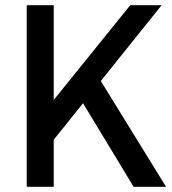

<svg xmlns="http://www.w3.org/2000/svg" viewBox="-20 -720 662 740"><path d="M145 -129 134 -269 482 -700H603ZM83 0V-700H187V0ZM495 0 271 -370 345 -446 620 0Z"/></svg>

Font: SUSE Thin Medium
Style: Regular
Weight: 500
Version: Version 1.000